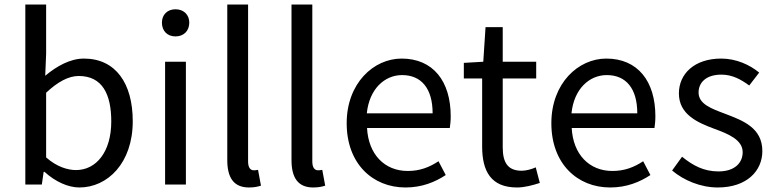

<svg xmlns="http://www.w3.org/2000/svg" viewBox="-20 -816 3428 849"><path d="M331 13C455 13 567 -94 567 -280C567 -448 491 -557 351 -557C290 -557 230 -523 180 -481L184 -578V-796H92V0H165L173 -56H177C224 -13 281 13 331 13ZM316 -64C280 -64 231 -78 184 -120V-406C235 -454 283 -480 328 -480C432 -480 472 -400 472 -279C472 -145 406 -64 316 -64Z M710 0H802V-543H710ZM756 -655C792 -655 817 -679 817 -716C817 -751 792 -775 756 -775C720 -775 696 -751 696 -716C696 -679 720 -655 756 -655Z M1081 13C1106 13 1121 9 1134 5L1121 -65C1111 -63 1107 -63 1102 -63C1088 -63 1077 -74 1077 -102V-796H985V-108C985 -31 1013 13 1081 13Z M1365 13C1390 13 1405 9 1418 5L1405 -65C1395 -63 1391 -63 1386 -63C1372 -63 1361 -74 1361 -102V-796H1269V-108C1269 -31 1297 13 1365 13Z M1773 13C1846 13 1904 -11 1951 -42L1919 -103C1878 -76 1836 -60 1783 -60C1680 -60 1609 -134 1603 -250H1969C1971 -264 1973 -282 1973 -302C1973 -457 1895 -557 1756 -557C1632 -557 1513 -448 1513 -271C1513 -92 1628 13 1773 13ZM1602 -315C1613 -423 1681 -484 1758 -484C1843 -484 1893 -425 1893 -315Z M2266 13C2300 13 2336 3 2367 -7L2349 -76C2331 -68 2307 -61 2287 -61C2224 -61 2203 -99 2203 -165V-469H2351V-543H2203V-696H2127L2117 -543L2031 -538V-469H2112V-168C2112 -59 2151 13 2266 13Z M2678 13C2751 13 2809 -11 2856 -42L2824 -103C2783 -76 2741 -60 2688 -60C2585 -60 2514 -134 2508 -250H2874C2876 -264 2878 -282 2878 -302C2878 -457 2800 -557 2661 -557C2537 -557 2418 -448 2418 -271C2418 -92 2533 13 2678 13ZM2507 -315C2518 -423 2586 -484 2663 -484C2748 -484 2798 -425 2798 -315Z M3154 13C3282 13 3351 -60 3351 -148C3351 -251 3265 -283 3186 -313C3125 -336 3069 -356 3069 -407C3069 -450 3101 -486 3170 -486C3218 -486 3256 -465 3293 -438L3337 -495C3296 -529 3236 -557 3169 -557C3050 -557 2982 -489 2982 -403C2982 -310 3064 -274 3140 -246C3200 -224 3264 -198 3264 -143C3264 -96 3229 -58 3157 -58C3092 -58 3044 -84 2996 -123L2952 -62C3003 -19 3077 13 3154 13Z"/></svg>

Font: Source Han Sans JP
Style: Regular
Weight: 400
Designer: Ryoko NISHIZUKA 西塚涼子 (kana, bopomofo & ideographs); Paul D. Hunt (Latin, Greek & Cyrillic); Sandoll Communications 산돌커뮤니
Foundry: Adobe
Version: Version 2.004;hotconv 1.0.118;makeotfexe 2.5.65603